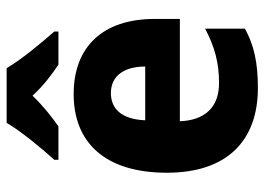

<svg xmlns="http://www.w3.org/2000/svg" viewBox="-132 -726 816 593"><g transform="rotate(-90 276.5 -429.0)"><path d="M363 -817H194C170 -775 114 -707 80 -670V-657H183C212 -677 245 -703 278 -737C309 -703 344 -677 374 -657H476V-670C440 -711 389 -772 363 -817ZM283 -610C133 -610 40 -513 40 -322C40 -135 140 -41 302 -41C380 -41 434 -53 485 -81V-204C428 -174 379 -161 317 -161C242 -161 202 -205 199 -282H515V-360C515 -521 428 -610 283 -610ZM286 -495C340 -495 368 -453 368 -389H202C205 -464 239 -495 286 -495Z"/></g></svg>

Font: Noto Sans Tamil UI SemiCondensed ExtraBold
Style: Regular
Weight: 800
Width: 4
Designer: Jelle Bosma - Monotype Design Team
Foundry: Monotype Imaging Inc.
Version: Version 2.004